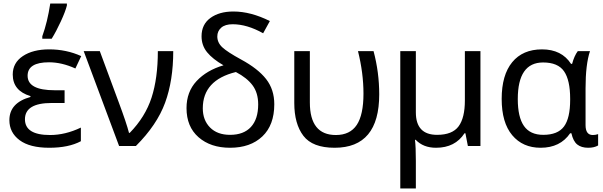

<svg xmlns="http://www.w3.org/2000/svg" viewBox="-20 -825 3405 1085"><path d="M219 -606V-620Q248 -700 264 -805H358V-794Q350 -761 324 -704.5Q298 -648 272 -606ZM345 -315V-243H272Q121 -243 121 -151Q121 -62 263 -62Q349 -62 437 -104V-27Q368 10 258 10Q148 10 90.5 -33Q33 -76 33 -146Q33 -244 152 -277V-282Q52 -312 52 -404Q52 -470 109 -508Q166 -546 258 -546Q355 -546 439 -508L406 -438Q329 -473 257 -473Q136 -473 136 -397Q136 -315 289 -315Z M453 -536H544L651 -247Q695 -129 709 -74H713Q801 -164 836.5 -273.5Q872 -383 872 -536H959Q959 -370 913 -244.5Q867 -119 748 0H653Z M1299 -760Q1397 -760 1505 -706L1467 -637Q1376 -688 1295 -688Q1252 -688 1230 -668.5Q1208 -649 1208 -619Q1208 -584 1236.5 -557.5Q1265 -531 1342 -489Q1438 -437 1484 -378Q1530 -319 1530 -236Q1530 -118 1462.5 -54Q1395 10 1280 10Q1170 10 1102 -49.5Q1034 -109 1034 -214Q1034 -306 1091 -367Q1148 -428 1243 -456Q1182 -491 1150.5 -529.5Q1119 -568 1119 -620Q1119 -687 1169 -723.5Q1219 -760 1299 -760ZM1313 -418Q1126 -372 1126 -213Q1126 -146 1167 -104.5Q1208 -63 1280 -63Q1357 -63 1398 -107.5Q1439 -152 1439 -235Q1439 -300 1407.5 -342.5Q1376 -385 1313 -418Z M1871 10Q1746 10 1694.5 -57.5Q1643 -125 1643 -243V-536H1731V-246Q1731 -62 1878 -62Q1958 -62 1996 -119Q2034 -176 2034 -296Q2034 -412 2003 -536H2091Q2123 -416 2123 -292Q2123 10 1871 10Z M2695 -536V0H2624L2610 -72H2605Q2552 10 2444 10Q2372 10 2329 -35H2325Q2330 5 2330 84V240H2242V-536H2330V-190Q2330 -63 2450 -63Q2536 -63 2571.5 -111Q2607 -159 2607 -257V-536Z M3035 10Q2934 10 2874.5 -61Q2815 -132 2815 -266Q2815 -401 2874.5 -473.5Q2934 -546 3043 -546Q3154 -546 3207 -464H3213Q3225 -509 3245 -536H3314Q3289 -461 3289 -326V-118Q3289 -62 3330 -62Q3345 -62 3360 -67V-3Q3338 10 3304 10Q3265 10 3242 -8.5Q3219 -27 3209 -72H3202Q3146 10 3035 10ZM3050 -63Q3132 -63 3167 -110Q3202 -157 3202 -261V-267Q3202 -372 3167.5 -422Q3133 -472 3049 -472Q2906 -472 2906 -265Q2906 -163 2941 -113Q2976 -63 3050 -63Z"/></svg>

Font: Advent Sans Logo
Style: Regular
Weight: 400
Designer: Types & Symbols
Foundry: Types & Symbols
Version: Version 1.002